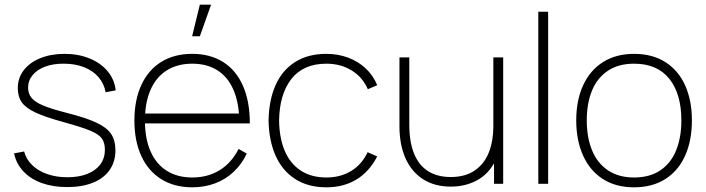

<svg xmlns="http://www.w3.org/2000/svg" viewBox="-20 -785 3015 820"><path d="M40 -130 83 -138Q92 -104.5 117.5 -79.8Q143 -55 181.8 -41.5Q220.5 -28 268 -28Q316.5 -28 352.8 -42.2Q389 -56.5 408.5 -83Q428 -109.5 428 -145Q428 -175.5 414.8 -193.8Q401.5 -212 365.5 -227Q329.5 -242 253 -263Q174.5 -284.5 132.5 -304Q90.5 -323.5 73.2 -347.8Q56 -372 56 -409Q56 -451.5 81.2 -484.8Q106.5 -518 152 -536.5Q197.5 -555 256 -555Q315 -555 363 -535.2Q411 -515.5 440.2 -480Q469.5 -444.5 474 -399L431 -391Q424.5 -428 400.5 -455.8Q376.5 -483.5 338.5 -498.2Q300.5 -513 253 -513Q208.5 -513.5 173.8 -500.8Q139 -488 119.5 -464.5Q100 -441 100 -411Q100 -385 114.8 -367Q129.5 -349 164.8 -334.2Q200 -319.5 265 -303Q347.5 -282 391.8 -261.2Q436 -240.5 454.5 -213Q473 -185.5 473 -143Q473 -94.5 448.2 -59Q423.5 -23.5 377 -4.8Q330.5 14 267 14Q206.5 14 158.5 -3.2Q110.5 -20.5 80 -53Q49.5 -85.5 40 -130Z M554 -270Q554 -358 583.8 -422.2Q613.5 -486.5 669 -520.8Q724.5 -555 801 -555Q878 -555 933.2 -520Q988.5 -485 1017.8 -418.2Q1047 -351.5 1047 -258H1002V-272Q1000 -349.5 976.2 -403.2Q952.5 -457 908 -485Q863.5 -513 801 -513Q737.5 -513 692 -484.2Q646.5 -455.5 622.8 -401Q599 -346.5 599 -270Q599 -193.5 622.8 -139Q646.5 -84.5 692 -55.8Q737.5 -27 801 -27Q867.5 -27 918.2 -58.2Q969 -89.5 999 -149L1034 -129Q1012 -83 977.5 -50.8Q943 -18.5 898.2 -1.8Q853.5 15 801 15Q725 15 669.2 -19.5Q613.5 -54 583.8 -118.2Q554 -182.5 554 -270ZM581 -300H1021V-258H581ZM800.5 -630H833.5L881.5 -765H833.5Z M1127 -270Q1128.5 -357.5 1157 -421.5Q1185.5 -485.5 1240.5 -520.2Q1295.5 -555 1374 -555Q1423.5 -555 1467 -538.8Q1510.5 -522.5 1542.5 -492.2Q1574.5 -462 1591 -421L1551 -404Q1528.5 -455.5 1481.8 -484.2Q1435 -513 1374 -513Q1275.5 -513 1224.5 -447.8Q1173.5 -382.5 1172 -270Q1173 -195.5 1196 -141Q1219 -86.5 1264 -56.8Q1309 -27 1374 -27Q1434 -27 1479.8 -54.8Q1525.5 -82.5 1550 -135L1591 -117Q1557.5 -52 1502.5 -18.5Q1447.5 15 1374 15Q1295.5 15 1240.5 -20.5Q1185.5 -56 1157 -120.2Q1128.5 -184.5 1127 -270Z M1686 -246V-540H1728V-254Q1728 -178 1748.8 -128Q1769.5 -78 1809 -53.5Q1848.5 -29 1905 -29Q1968 -29 2008.8 -57.8Q2049.5 -86.5 2068.2 -135.2Q2087 -184 2087 -245L2126 -246Q2126 -157.5 2096.5 -99.5Q2067 -41.5 2017.2 -14.8Q1967.5 12 1905 12Q1837 12 1787.8 -19Q1738.5 -50 1712.2 -108.2Q1686 -166.5 1686 -246ZM2090 -110H2087V-540H2129V0H2090Z M2279 -735H2321V0H2279Z M2441 -271Q2441 -356 2470.2 -420.2Q2499.5 -484.5 2555.2 -519.8Q2611 -555 2688 -555Q2767 -555 2822.5 -519.2Q2878 -483.5 2906.5 -419.5Q2935 -355.5 2935 -271Q2935 -185 2906.2 -120.5Q2877.5 -56 2821.8 -20.5Q2766 15 2688 15Q2609.5 15 2554 -21Q2498.5 -57 2469.8 -121.8Q2441 -186.5 2441 -271ZM2890 -271Q2890 -384 2838.5 -448.5Q2787 -513 2688 -513Q2621 -513 2575.8 -482.5Q2530.5 -452 2508.2 -397.8Q2486 -343.5 2486 -271Q2486 -197 2509 -142Q2532 -87 2577.2 -57Q2622.5 -27 2688 -27Q2754.5 -27 2799.8 -57.2Q2845 -87.5 2867.5 -142.5Q2890 -197.5 2890 -271Z"/></svg>

Font: Tap Sans
Style: Regular
Weight: 400
Designer: Tap Payments
Foundry: Tap Payments
Version: Version 1.001;Glyphs 3.1.2 (3151)